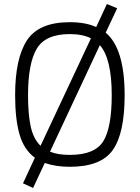

<svg xmlns="http://www.w3.org/2000/svg" viewBox="-20 -817 693 952"><path d="M326 10Q256 10 202 -9L144 115L94 92L153 -35Q99 -74 77 -150Q55 -226 55 -345Q55 -528 114 -617.5Q173 -707 326 -707Q404 -707 457 -683L510 -797L561 -776L504 -655Q598 -577 598 -345Q598 -157 539.5 -73.5Q481 10 326 10ZM119 -345Q119 -249 132.5 -188.5Q146 -128 181 -94L431 -627Q389 -648 326 -648Q205 -648 162 -575Q119 -502 119 -345ZM326 -49Q450 -49 492 -116.5Q534 -184 534 -345Q534 -527 475 -593L228 -65Q266 -49 326 -49Z"/></svg>

Font: TypoPRO Titillium Text
Style: 250 wt
Weight: 300
Designer: Accademia di Belle Arti di Urbino and others
Foundry: Accademia di Belle Arti di Urbino and others.
Version: Version 25.000